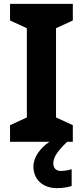

<svg xmlns="http://www.w3.org/2000/svg" viewBox="-20 -734 429 994"><path d="M256 111C256 77 283 43 328 0H357V-86L270 -126V-588L357 -628V-714H32V-628L119 -588V-126L32 -86V0H236C188 33 153 79 153 128C153 194 200 240 275 240C307 240 330 235 351 229V142C338 146 316 151 295 151C272 151 256 138 256 111Z"/></svg>

Font: Noto Kufi Arabic
Style: Bold
Weight: 700
Designer: Monotype Design Team, David Williams, Khaled Hosny
Foundry: Google LLC
Version: Version 2.109